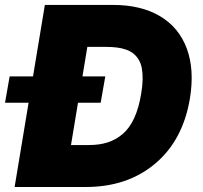

<svg xmlns="http://www.w3.org/2000/svg" viewBox="-57 -747 810 767"><path d="M285.5 0H1.4L57.2 -336.6H-36.9L-18.5 -441.8H74.9L122.2 -727.3H394.9Q506.4 -727.3 582.2 -682.4Q658 -637.4 689.3 -552.9Q720.5 -468.4 701.7 -353.7Q674 -187.1 563.2 -93.6Q452.4 0 285.5 0ZM272.4 -441.8H363.6L345.2 -336.6H254.6L226.6 -167.6H298.3Q340.2 -167.6 373 -178.1Q405.9 -188.6 433.2 -211.8Q460.6 -235.1 479.2 -275.6Q497.9 -316.1 507.1 -373.6Q512.4 -405.2 512.8 -430.4Q513.1 -455.6 509.4 -475Q505.7 -494.3 497 -508.7Q488.3 -523.1 476.2 -532.8Q464.1 -542.6 446.9 -548.7Q429.7 -554.7 410 -557.2Q390.3 -559.7 365.1 -559.7H291.9Z"/></svg>

Font: Karasuma Gothic
Style: Italic
Weight: 900
Italic angle: -9.39999°
Designer: Rasmus Andersson / Ryoko Nishizuka
Foundry: Genbu
Version: Version 1.00